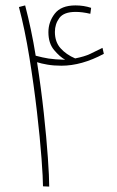

<svg xmlns="http://www.w3.org/2000/svg" viewBox="-20 -693 434 710"><path d="M207 -450Q282 -450 364 -494L359 -516Q333 -503 313 -493.5Q293 -484 258 -477Q225 -491 204 -514.5Q183 -538 183 -575Q183 -604 199.5 -626.5Q216 -649 260 -649Q284 -649 314 -642L317 -664Q290 -673 259 -673Q206 -673 182.5 -642.5Q159 -612 159 -574Q159 -533 180 -508Q201 -483 221 -472Q182 -473 160 -476.5Q138 -480 112 -487Q104 -537 94 -584Q84 -631 73 -673L50 -667Q72 -584 88.5 -482Q105 -380 116.5 -281Q128 -182 133.5 -107.5Q139 -33 139 -4L162 -3Q162 -38 157 -110Q152 -182 142 -274.5Q132 -367 117 -463Q132 -458 155.5 -454Q179 -450 207 -450Z"/></svg>

Font: Noto Sans Arabic Condensed Thin
Style: Regular
Weight: 250
Width: 3
Designer: Nadine Chahine
Foundry: Monotype Imaging Inc.
Version: 1.001